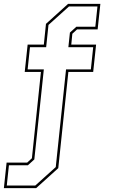

<svg xmlns="http://www.w3.org/2000/svg" viewBox="-45 -770 600 990"><path d="M-25 200 -11 68.5H95L119.5 46L166 -399H82.5L97.5 -540H181L192 -647L306 -750H472.5L458.5 -618.5H352.5L328 -596L322.5 -540H450.5L435.5 -399H307.5L255.5 97L141.5 200ZM-10 186.5H137L242.5 91.5L295.5 -412H423.5L435.5 -526.5H307.5L315.5 -602L348.5 -632H446.5L457.5 -736.5H310.5L205 -641.5L193 -526.5H109.5L97.5 -412H181L132 52L99 82H1Z"/></svg>

Font: Tourney Expanded Thin
Style: Regular
Weight: 100
Width: 7
Designer: Tyler Finck
Foundry: Etcetera Type Co
Version: Version 1.010; ttfautohint (v1.8.3)